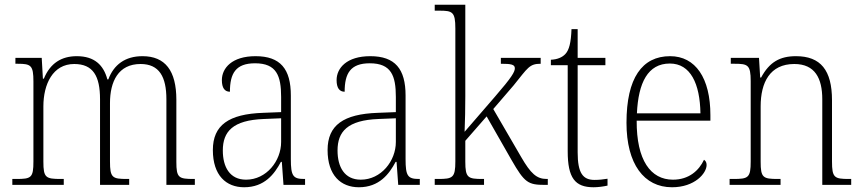

<svg xmlns="http://www.w3.org/2000/svg" viewBox="-20 -780 3637 810"><path d="M32 0H249V-25H237C173 -25 163 -30 163 -98V-331C163 -425 203 -510 293 -510C373 -510 402 -459 402 -361V0H525V-25H516C454 -25 444 -30 444 -99V-345C444 -436 479 -510 573 -510C652 -510 682 -456 682 -361V0H802V-25H796C734 -25 724 -30 724 -97V-359C724 -482 677 -543 581 -543C508 -543 460 -507 437 -445H433C417 -505 379 -543 304 -543C240 -543 192 -514 165 -448H161L156 -536H45V-511H55C111 -511 121 -504 121 -436V-99C121 -30 112 -25 49 -25H32Z M1010 10C1096 10 1138 -46 1165 -97H1169L1176 0H1267V-25H1263C1216 -25 1207 -38 1207 -109V-377C1207 -489 1163 -543 1058 -543C959 -543 916 -493 916 -442C916 -409 928 -393 950 -393C950 -470 974 -513 1056 -513C1147 -513 1166 -460 1166 -371V-307L1090 -304C945 -299 878 -252 878 -147C878 -40 934 10 1010 10ZM1018 -22C949 -22 920 -76 920 -145C920 -225 962 -273 1093 -278L1166 -281V-181C1166 -101 1104 -22 1018 -22Z M1494 10C1580 10 1622 -46 1649 -97H1653L1660 0H1751V-25H1747C1700 -25 1691 -38 1691 -109V-377C1691 -489 1647 -543 1542 -543C1443 -543 1400 -493 1400 -442C1400 -409 1412 -393 1434 -393C1434 -470 1458 -513 1540 -513C1631 -513 1650 -460 1650 -371V-307L1574 -304C1429 -299 1362 -252 1362 -147C1362 -40 1418 10 1494 10ZM1502 -22C1433 -22 1404 -76 1404 -145C1404 -225 1446 -273 1577 -278L1650 -281V-181C1650 -101 1588 -22 1502 -22Z M1814 0H2022V-25H2015C1954 -25 1943 -30 1943 -98V-186L2033 -289L2138 -105C2193 -9 2208 0 2279 0H2291V-25H2286C2244 -25 2219 -48 2179 -117L2061 -320L2147 -420C2207 -494 2213 -511 2261 -511V-536H2093V-511C2136 -511 2152 -508 2152 -492C2152 -477 2140 -455 2068 -372L1940 -224C1942 -265 1943 -330 1943 -374V-760H1814V-735H1833C1889 -735 1901 -730 1901 -660V-99C1901 -30 1890 -25 1828 -25H1814Z M2484 10C2503 10 2525 7 2543 3V-26C2523 -23 2509 -21 2488 -21C2439 -21 2417 -50 2417 -137V-505H2534V-536H2417V-657H2391C2389 -600 2381 -569 2365 -552C2352 -538 2331 -529 2304 -528V-505H2375V-142C2375 -29 2406 10 2484 10Z M2815 10C2911 10 2961 -49 2961 -84C2961 -96 2956 -102 2950 -106C2929 -61 2887 -22 2819 -22C2725 -22 2665 -104 2666 -271H2977V-294C2977 -451 2914 -543 2807 -543C2689 -543 2623 -451 2623 -262C2623 -88 2697 10 2815 10ZM2935 -302H2667C2673 -431 2713 -512 2806 -512C2893 -512 2933 -427 2935 -302Z M3058 0H3273V-25H3262C3199 -25 3189 -30 3189 -98V-331C3189 -432 3228 -510 3331 -510C3418 -510 3449 -450 3449 -361V0H3571V-25H3562C3500 -25 3490 -30 3490 -99V-357C3490 -484 3442 -543 3338 -543C3270 -543 3226 -518 3191 -453H3187L3182 -536H3063V-511H3079C3135 -511 3147 -506 3147 -438V-99C3147 -30 3137 -25 3074 -25H3058Z"/></svg>

Font: Noto Serif Thai SemiCondensed ExtraLight
Style: Regular
Weight: 200
Width: 4
Designer: Monotype Design Team
Foundry: Monotype Imaging Inc.
Version: Version 2.002